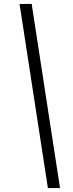

<svg xmlns="http://www.w3.org/2000/svg" viewBox="-20 -862 375 982"><path d="M225 100 80 -842H142L287 100Z"/></svg>

Font: Idrija
Style: Italic
Weight: 400
Italic angle: -11.3°
Designer: Julieta Ulanovsky
Foundry: Julieta Ulanovsky
Version: Version 7.200